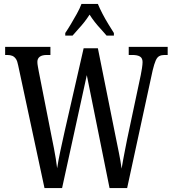

<svg xmlns="http://www.w3.org/2000/svg" viewBox="-20 -951 872 971"><path d="M72 -620Q68 -642 60.5 -653Q53 -664 42.5 -668.5Q32 -673 16 -673H6V-714H235V-673H217Q193 -673 181 -664Q169 -655 169 -638Q169 -628 171.5 -615Q174 -602 176 -590L241 -260Q247 -230 252.5 -202.5Q258 -175 262 -149.5Q266 -124 269 -100Q275 -140 285 -186.5Q295 -233 307 -287L403 -707H475L563 -269Q573 -219 581.5 -177.5Q590 -136 595 -98Q599 -122 603 -144Q607 -166 612 -191Q617 -216 623 -247L692 -572Q695 -586 698 -606Q701 -626 701 -637Q701 -657 688 -665Q675 -673 649 -673H631V-714H828V-673H812Q797 -673 786 -667.5Q775 -662 767.5 -645Q760 -628 752 -595L623 0H534L419 -571L294 0H205ZM310 -784Q323 -803 338.5 -829Q354 -855 369 -882Q384 -909 392 -931H475Q484 -909 498 -882Q512 -855 528 -829Q544 -803 556 -784V-771H519Q505 -788 489.5 -804.5Q474 -821 459.5 -839.5Q445 -858 433 -877Q421 -858 406.5 -839.5Q392 -821 376.5 -804.5Q361 -788 347 -771H310Z"/></svg>

Font: Noto Serif Khmer ExtraCondensed
Style: Regular
Weight: 400
Width: 2
Designer: Danh Hong and the Monotype Design Team
Foundry: Monotype Imaging Inc.
Version: Version 2.004